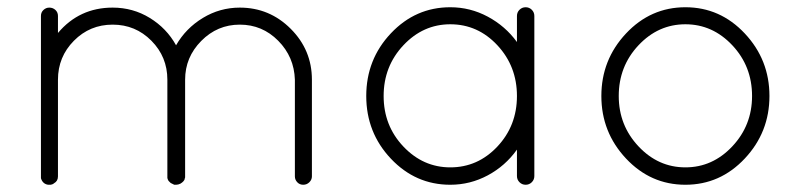

<svg xmlns="http://www.w3.org/2000/svg" viewBox="-20 -510 2235 530"><path d="M794 -23V-290Q792 -353 748 -397.5Q704 -442 642 -442Q580 -442 535.5 -397Q491 -352 491 -290V-23V-20L490 -18V-16Q488 -9 478 -3Q472 0 466 0H463H461L459 -1L453 -4Q452 -4 450 -6L447 -9L445 -11Q445 -12 444 -13Q444 -14 443 -15Q443 -17 442 -18V-21V-23V-290Q442 -353 398 -397.5Q354 -442 291 -442Q228 -442 184 -397.5Q140 -353 140 -290V-23Q140 -10 129 -4Q126 -1 123 -1Q122 0 119 0H116H113Q98 -2 93 -18V-23V-290V-298V-466Q93 -476 100 -482.5Q107 -489 116 -489Q126 -489 133 -482.5Q140 -476 140 -466V-419Q199 -489 291 -489Q347 -489 393.5 -460.5Q440 -432 466 -385Q493 -432 540 -460.5Q587 -489 642 -489Q724 -489 782.5 -430.5Q841 -372 841 -290V-23Q841 -14 834 -7Q827 0 817 0Q807 0 800.5 -7Q794 -14 794 -23Z M1455 -466V-24Q1455 -14 1448 -7Q1441 0 1431 0Q1421 0 1414 -7Q1407 -14 1407 -24V-97Q1375 -52 1326.5 -26Q1278 0 1223 0Q1127 0 1059 -72Q991 -144 991 -245Q991 -346 1059 -418Q1127 -490 1223 -490Q1278 -490 1326.5 -464Q1375 -438 1407 -394V-466Q1407 -476 1414 -483Q1421 -490 1431 -490Q1441 -490 1448 -483Q1455 -476 1455 -466ZM1223 -48Q1299 -48 1353 -105.5Q1407 -163 1407 -245Q1407 -327 1353 -385Q1299 -443 1223 -443Q1148 -443 1093.5 -385Q1039 -327 1039 -245Q1039 -163 1093.5 -105.5Q1148 -48 1223 -48Z M1708 -72.5Q1640 -145 1640 -245Q1640 -345 1708 -417.5Q1776 -490 1872 -490Q1968 -490 2036 -417.5Q2104 -345 2104 -245Q2104 -145 2036 -72.5Q1968 0 1872 0Q1776 0 1708 -72.5ZM1688 -245Q1688 -164 1742.5 -106Q1797 -48 1872 -48Q1947 -48 2001.5 -106Q2056 -164 2056 -245Q2056 -327 2001.5 -385Q1947 -443 1872 -443Q1797 -443 1742.5 -385Q1688 -327 1688 -245Z"/></svg>

Font: Quicksand
Style: Regular
Weight: 400
Designer: Andrew Paglinawan
Foundry: Andrew Paglinawan
Version: 1.002